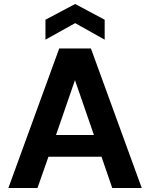

<svg xmlns="http://www.w3.org/2000/svg" viewBox="-20 -943 753 963"><path d="M22 0 277 -700H436L691 0H543L489 -157H223L168 0ZM356 -541 261 -266H451ZM208 -744V-844L357 -923L505 -844V-744L357 -827Z"/></svg>

Font: DM Sans ExtraBold
Style: Regular
Weight: 800
Designer: Colophon Foundry, Jonny Pinhorn
Foundry: Colophon Foundry
Version: Version 4.004; ttfautohint (v1.8.4.7-5d5b)